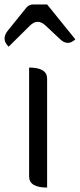

<svg xmlns="http://www.w3.org/2000/svg" viewBox="-36 -844 359 864"><path d="M176 0Q95 0 95 -50V-540Q176 -540 176 -490V0ZM3 -634Q-32 -667 -1 -706L83 -810Q95 -824 114 -824H176L303 -667Q268 -634 233 -669L169 -729Q133 -763 98 -728L3 -634Z"/></svg>

Font: Swei Half Moon CJK TC
Style: DemiLight
Weight: 350
Version: Version 2.125